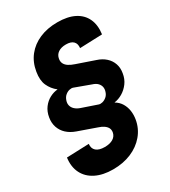

<svg xmlns="http://www.w3.org/2000/svg" viewBox="-212 -843 969 1094"><g transform="rotate(-30 272.5 -296.5)"><path d="M203.1 146.5Q136.2 146.5 89.6 123Q43 99.6 21.5 56.6Q0 13.7 7.8 -43.9L154.3 -49.3Q150.9 -20 169.2 -3.9Q187.5 12.2 225.1 12.2Q258.8 12.2 280 -0.7Q301.3 -13.7 305.7 -38.1Q308.1 -54.2 301.8 -66.4Q295.4 -78.6 281.5 -88.1Q267.6 -97.7 246.1 -104.5L128.4 -146Q93.8 -158.2 70.8 -179.4Q47.9 -200.7 38.1 -229.7Q28.3 -258.8 34.2 -293Q40 -328.1 58.8 -353Q77.6 -377.9 103.3 -391.4Q128.9 -404.8 154.3 -406.7L154.8 -407.7Q124 -431.6 108.2 -466.6Q92.3 -501.5 101.1 -554.2Q110.4 -611.8 143.1 -653.1Q175.8 -694.3 227.5 -716.6Q279.3 -738.8 345.2 -738.8Q412.1 -738.8 456.3 -716.3Q500.5 -693.8 520 -651.9Q539.6 -609.9 531.7 -551.8L384.3 -546.4Q387.7 -574.2 372.6 -589.6Q357.4 -605 324.2 -605Q293 -605 273.2 -591.6Q253.4 -578.1 249.5 -553.2Q246.6 -536.1 253.4 -522.5Q260.3 -508.8 275.9 -498.8Q291.5 -488.8 314 -481.4L431.6 -440.9Q464.8 -430.2 487.3 -409.7Q509.8 -389.2 519.3 -361.3Q528.8 -333.5 522.9 -300.8Q517.6 -266.1 498.3 -240.2Q479 -214.4 452.9 -199Q426.8 -183.6 399.9 -180.2L399.4 -179.7Q424.8 -164.6 438.5 -141.6Q452.1 -118.7 456.1 -91.6Q460 -64.5 455.1 -35.6Q445.8 19 410.9 60.3Q376 101.6 322.8 124Q269.5 146.5 203.1 146.5ZM315.9 -215.3Q325.7 -211.9 339.8 -215.3Q354 -218.8 366.9 -229.7Q379.9 -240.7 385.3 -259.3Q390.1 -273.4 387.7 -287.6Q385.3 -301.8 374 -314Q362.8 -326.2 339.4 -333.5L238.3 -370.6Q228.5 -374.5 214.1 -371.3Q199.7 -368.2 186.8 -357.4Q173.8 -346.7 167.5 -327.6Q161.6 -310.5 165.5 -295.4Q169.4 -280.3 182.1 -268.6Q194.8 -256.8 214.4 -250Z"/></g></svg>

Font: Inter 28pt ExtraBold
Style: Italic
Weight: 800
Italic angle: -9.3988°
Designer: Rasmus Andersson
Foundry: rsms
Version: Version 4.001;git-66647c0bb